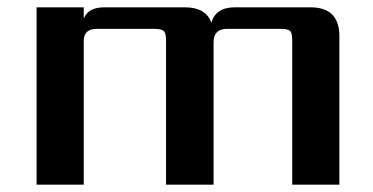

<svg xmlns="http://www.w3.org/2000/svg" viewBox="-20 -505 1019 525"><path d="M622 -485H829Q908 -485 908 -406V0H779V-395Q779 -414 773.5 -420Q768 -426 748 -426H600Q564 -426 564 -389V0H434V-395Q434 -414 428 -420Q422 -426 403 -426H244Q209 -426 209 -393V0H80V-485H209V-454Q221 -485 265 -485H485Q543 -485 558 -443Q570 -485 622 -485Z"/></svg>

Font: Sarpanch SemiBold
Style: Regular
Weight: 600
Designer: Manushi Parikh (Devanagari and Latin), Jyotish Sonowal (Devanagari)
Foundry: Indian Type Foundry
Version: Version 2.004;PS 1.0;hotconv 1.0.78;makeotf.lib2.5.61930; tt